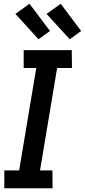

<svg xmlns="http://www.w3.org/2000/svg" viewBox="-20 -1002 452 1022"><path d="M3 0V-95H82L173 -640H106V-735H362L363 -640H284L193 -95H259L260 0ZM351 -793 228 -928 303 -982 412 -837ZM185 -793 62 -928 137 -982 246 -837Z"/></svg>

Font: Iosevka QP
Style: Bold Italic
Weight: 700
Italic angle: -9°
Designer: Belleve Invis
Foundry: Belleve Invis
Version: Version 20.0.0; ttfautohint (v1.8.4)